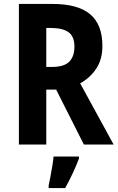

<svg xmlns="http://www.w3.org/2000/svg" viewBox="-20 -734 600 975"><path d="M246 -714Q376 -714 438 -661.5Q500 -609 500 -501Q500 -432 468.5 -385Q437 -338 387 -311L557 0H406L265 -279H215V0H76V-714ZM237 -592H215V-394H242Q306 -394 332 -421Q358 -448 358 -497Q358 -549 328 -570.5Q298 -592 237 -592ZM381 71Q353 145 311 221H227V208Q231 190 236 163.5Q241 137 245.5 110Q250 83 252 61H381Z"/></svg>

Font: Noto Sans Kannada Condensed
Style: Bold
Weight: 700
Width: 3
Designer: Jelle Bosma - Monotype Design Team
Foundry: Monotype Imaging Inc.
Version: Version 2.005; ttfautohint (v1.8.4.7-5d5b)